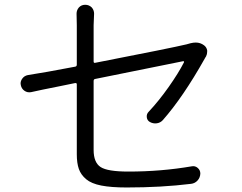

<svg xmlns="http://www.w3.org/2000/svg" viewBox="-20 -790 1040 824"><path d="M678.7 -274.4Q668 -262.7 652.3 -260.7Q636.7 -258.8 623 -266.6Q611.3 -273.4 609.9 -287.1Q608.4 -300.8 618.2 -310.5Q662.1 -357.4 704.1 -417Q746.1 -476.6 769.5 -522.5Q770.5 -524.4 769 -526.4Q767.6 -528.3 765.6 -527.3Q700.2 -514.6 388.7 -451.2Q381.8 -450.2 381.8 -442.4V-146.5Q381.8 -92.8 411.6 -73.2Q441.4 -53.7 530.3 -53.7Q671.9 -53.7 802.7 -76.2Q817.4 -79.1 828.6 -69.3Q839.8 -59.6 839.8 -44.9Q838.9 -27.3 827.6 -15.1Q816.4 -2.9 799.8 -1Q672.9 14.6 523.4 14.6Q457 14.6 414.6 6.3Q372.1 -2 349.6 -21Q327.1 -40 318.4 -64.9Q309.6 -89.8 309.6 -127.9V-427.7Q309.6 -434.6 302.7 -433.6Q274.4 -427.7 233.4 -419.4Q192.4 -411.1 163.1 -405.3Q133.8 -399.4 113.3 -394.5Q97.7 -391.6 85 -400.4Q72.3 -409.2 69.3 -424.8Q68.4 -427.7 68.4 -431.6Q68.4 -442.4 75.2 -452.1Q84 -464.8 99.6 -467.8Q169.9 -478.5 302.7 -503.9Q309.6 -504.9 309.6 -512.7V-681.6L308.6 -731.4Q308.6 -746.1 318.4 -757.8Q329.1 -769.5 345.7 -769.5Q362.3 -769.5 374 -757.8Q383.8 -746.1 383.8 -731.4L381.8 -681.6V-526.4Q381.8 -518.6 388.7 -520.5Q714.8 -584 780.3 -599.6Q789.1 -601.6 797.9 -604.5Q809.6 -607.4 820.3 -607.4Q839.8 -607.4 855.5 -595.7Q866.2 -587.9 869.1 -574.2Q869.1 -570.3 869.1 -567.4Q869.1 -557.6 864.3 -547.9Q863.3 -545.9 860.8 -542.5Q858.4 -539.1 858.4 -538.1Q765.6 -373 678.7 -274.4Z"/></svg>

Font: Gen Jyuu Gothic Normal
Style: Regular
Weight: 300
Designer: [Source Han Sans]
Ryoko NISHIZUKA  (kana & ideographs); Paul D. Hunt (Latin, Greek & Cyrillic); Wenlong ZHANG  (bopomofo
Version: Version 1.002.20150607